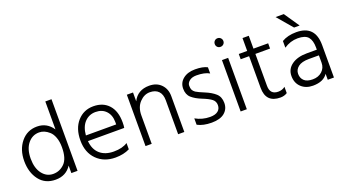

<svg xmlns="http://www.w3.org/2000/svg" viewBox="-56 -1243 3192 1781"><g transform="rotate(-20 1540.0 -352.0)"><path d="M479 0H418V-74Q365 8 262 8Q159 8 102 -66.5Q45 -141 45 -253.5Q45 -366 106 -440.5Q167 -515 264.5 -515Q362 -515 418 -431V-707H479ZM418 -256Q418 -312 402.5 -353.5Q387 -395 362 -416Q316 -457 265 -457Q197 -457 153 -402.5Q109 -348 109 -254Q109 -160 151.5 -105Q194 -50 259 -50Q324 -50 371 -97.5Q418 -145 418 -256Z M664 -282H963V-305Q963 -374 924.5 -415Q886 -456 821.5 -456Q757 -456 714 -411Q671 -366 664 -282ZM854 5Q741 5 670.5 -65.5Q600 -136 600 -254.5Q600 -373 662 -443Q724 -513 820 -513Q916 -513 971 -452Q1026 -391 1026 -280Q1026 -246 1022 -226H664Q671 -142 722 -97.5Q773 -53 858 -53Q943 -53 994 -87V-25Q934 5 854 5Z M1533 0H1472V-335Q1472 -394 1442 -425Q1412 -456 1356.5 -456Q1301 -456 1256 -408.5Q1211 -361 1211 -280V0H1150V-507H1211V-420Q1258 -515 1372 -515Q1445 -515 1489 -470Q1533 -425 1533 -354Z M1663 -24V-87Q1730 -49 1807 -49Q1858 -49 1884.5 -70Q1911 -91 1911 -128Q1911 -165 1883.5 -187Q1856 -209 1794 -233.5Q1732 -258 1696 -290Q1660 -322 1660 -380.5Q1660 -439 1705 -475.5Q1750 -512 1825 -512Q1900 -512 1944 -489V-428Q1897 -455 1817 -455Q1773 -455 1747.5 -434.5Q1722 -414 1722 -387.5Q1722 -361 1729.5 -346Q1737 -331 1755 -318Q1779 -303 1839 -278.5Q1899 -254 1936.5 -220.5Q1974 -187 1974 -127Q1974 -67 1930.5 -30.5Q1887 6 1803 6Q1719 6 1663 -24Z M2149.5 -699.5Q2162 -687 2162 -669Q2162 -651 2149.5 -639Q2137 -627 2119 -627Q2101 -627 2089 -639Q2077 -651 2077 -669Q2077 -687 2089 -699.5Q2101 -712 2119 -712Q2137 -712 2149.5 -699.5ZM2150 0H2089V-507H2150Z M2482 5Q2338 5 2338 -143V-455H2255V-507H2338V-634H2400V-507H2545V-455H2400V-140Q2400 -53 2481 -53Q2521 -53 2549 -76V-14Q2520 5 2482 5Z M2876 -562H2821L2693 -712H2774ZM2803 5Q2733 5 2688.5 -36.5Q2644 -78 2644 -147Q2644 -216 2700.5 -256.5Q2757 -297 2850 -297H2949V-320Q2949 -388 2920 -422.5Q2891 -457 2817.5 -457Q2744 -457 2681 -414V-480Q2739 -515 2824 -515Q3010 -515 3010 -320V0H2949V-59Q2907 5 2803 5ZM2949 -168V-241H2850Q2779 -241 2744 -213.5Q2709 -186 2709 -144.5Q2709 -103 2736.5 -77Q2764 -51 2820.5 -51Q2877 -51 2913 -84Q2949 -117 2949 -168Z"/></g></svg>

Font: Hind Kochi Light
Style: Regular
Weight: 300
Designer: Dhruvi Tolia
Foundry: Indian Type Foundry
Version: Version 0.702;PS 1.0;hotconv 1.0.81;makeotf.lib2.5.63406